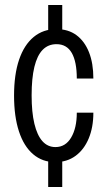

<svg xmlns="http://www.w3.org/2000/svg" viewBox="-20 -636 424 765"><path d="M172 -482V-616H228V-482ZM228 -20V109H172V-20ZM200 10Q149 10 112 -21.5Q75 -53 55.5 -112.5Q36 -172 36 -255Q36 -339 56 -398Q76 -457 114 -488.5Q152 -520 205 -520Q252 -520 284.5 -496Q317 -472 334.5 -428Q352 -384 352 -323H286Q286 -390 266 -425Q246 -460 205 -460Q172 -460 150 -437.5Q128 -415 117 -369.5Q106 -324 106 -256Q106 -189 117 -143Q128 -97 149 -73.5Q170 -50 201 -50Q241 -50 263.5 -88Q286 -126 286 -187H352Q352 -129 333.5 -84.5Q315 -40 281 -15Q247 10 200 10Z"/></svg>

Font: Instrument Sans Condensed
Style: Regular
Weight: 400
Width: 3
Designer: Rodrigo Fuenzalida
Foundry: fragTYPE
Version: Version 1.000;gftools[0.9.28]